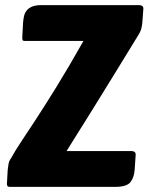

<svg xmlns="http://www.w3.org/2000/svg" viewBox="-20 -730 594 750"><path d="M18 0Q7 0 7 -11L10 -65Q11 -74 13 -87.5Q15 -101 22 -110Q39 -141 63 -177Q87 -213 121 -265Q155 -317 200.5 -390.5Q246 -464 306 -570H78Q70 -570 68.5 -573Q67 -576 67 -584L70 -640Q71 -653 73.5 -665.5Q76 -678 83.5 -688Q91 -698 105 -704Q119 -710 142 -710H524Q530 -710 535 -707Q540 -704 540 -696L536 -642Q534 -616 524 -599Q521 -594 495 -551.5Q469 -509 429 -444Q389 -379 339.5 -299Q290 -219 240 -140H494Q500 -140 505 -137Q510 -134 510 -126L506 -67Q504 -37 489.5 -18.5Q475 0 430 0Z"/></svg>

Font: Poetsen One
Style: Regular
Weight: 400
Designer: Pablo Impallari, Rodrigo Fuenzalida
Foundry: Pablo Impallari, Rodrigo Fuenzalida
Version: Version 1.001; ttfautohint (v0.93) -l 8 -r 50 -G 200 -x 14 -